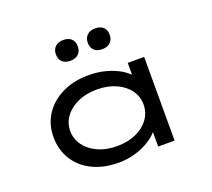

<svg xmlns="http://www.w3.org/2000/svg" viewBox="-131 -952 1247 1132"><g transform="rotate(-20 492.0 -386.0)"><path d="M432 10Q337 10 266.5 -25Q196 -60 158 -122Q120 -184 120 -263Q120 -343 160.5 -404.5Q201 -466 273 -501Q345 -536 438 -536Q496 -536 546 -522.5Q596 -509 633 -487Q670 -465 690.5 -440Q711 -415 711 -391L681 -389V-525H784V0H681V-145L701 -137Q701 -114 679 -88.5Q657 -63 619.5 -40.5Q582 -18 533.5 -4Q485 10 432 10ZM455 -85Q523 -85 575 -108.5Q627 -132 656 -172.5Q685 -213 685 -263Q685 -313 656 -353Q627 -393 575 -416.5Q523 -440 455 -440Q388 -440 336 -416.5Q284 -393 254.5 -353Q225 -313 225 -263Q225 -213 254.5 -172.5Q284 -132 336 -108.5Q388 -85 455 -85ZM569 -652Q536 -652 518 -669Q500 -686 500 -717Q500 -746 518.5 -764Q537 -782 569 -782Q602 -782 620 -765Q638 -748 638 -717Q638 -688 619.5 -670Q601 -652 569 -652ZM369 -652Q336 -652 318 -669Q300 -686 300 -717Q300 -746 318.5 -764Q337 -782 369 -782Q402 -782 420 -765Q438 -748 438 -717Q438 -688 419.5 -670Q401 -652 369 -652Z"/></g></svg>

Font: Lexend Zetta
Style: Regular
Weight: 400
Designer: Bonnie Shaver-Troup, Thomas Jockin
Foundry: Lexend
Version: Version 1.007